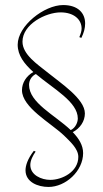

<svg xmlns="http://www.w3.org/2000/svg" viewBox="-20 -686 407 760"><path d="M114 -89C89 -57 81 -30 81 -12C81 35 130 54 172 54C240 54 309 -9 309 -80C309 -111 292 -138 268 -163C297 -178 316 -206 316 -237C316 -295 220 -357 166 -401C129 -431 69 -470 69 -521C69 -590 161 -637 220 -637C271 -637 303 -610 303 -573C303 -562 299 -551 294 -539L302 -536C312 -556 317 -575 317 -593C317 -634 289 -666 230 -666C155 -666 50 -584 50 -509C50 -467 76 -433 112 -401C85 -386 67 -359 67 -329C67 -261 180 -200 233 -150C256 -127 290 -98 290 -65C290 -6 226 26 179 26C144 26 100 7 100 -33C100 -51 110 -70 121 -86ZM288 -217C288 -202 279 -180 260 -171C197 -231 95 -279 95 -350C95 -368 105 -385 122 -393C192 -334 288 -283 288 -217Z"/></svg>

Font: Stalemate
Style: Regular
Weight: 400
Designer: Astigmatic (AOETI)
Foundry: Astigmatic (AOETI)
Version: Version 001.000